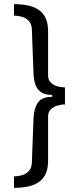

<svg xmlns="http://www.w3.org/2000/svg" viewBox="-20 -755 381 934"><path d="M48 -735Q81 -735 111 -729.5Q141 -724 164.5 -709.5Q188 -695 201 -669Q214 -643 214 -601V-389Q214 -367 226.5 -354Q239 -341 258 -335.5Q277 -330 296 -330V-247Q277 -247 258 -241Q239 -235 226.5 -222.5Q214 -210 214 -188V25Q214 67 201 93Q188 119 164.5 133.5Q141 148 111 153.5Q81 159 48 159V103Q67 103 86.5 97.5Q106 92 120 77.5Q134 63 135 36L143 -178Q145 -228 164.5 -256Q184 -284 234 -284V-293Q200 -293 180.5 -306Q161 -319 152.5 -342.5Q144 -366 143 -399L135 -612Q134 -639 120 -653.5Q106 -668 86.5 -673.5Q67 -679 48 -679Z"/></svg>

Font: Archivo SemiCondensed
Style: Regular
Weight: 400
Width: 4
Designer: Hector Gatti
Foundry: Omnibus-Type
Version: Version 2.001